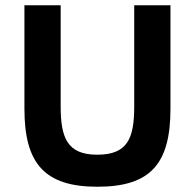

<svg xmlns="http://www.w3.org/2000/svg" viewBox="-20 -696 742 731"><path d="M350 -107C234.4 -107 211 -173.7 211 -292V-676H73V-282C73 -74.8 148.2 15 351 15C555.1 15 629 -74.6 629 -282V-676H491V-290C491 -167.9 464.8 -107 350 -107Z"/></svg>

Font: Fog Sans
Style: Bold
Weight: 700
Foundry: Intel Corporation
Version: Version 1.00